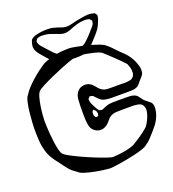

<svg xmlns="http://www.w3.org/2000/svg" viewBox="-222 -1080 1162 1288"><g transform="rotate(-20 359.0 -436.5)"><path d="M632 -367H513Q491 -367 468.5 -371Q446 -375 429 -391Q423 -396 417.5 -402.5Q412 -409 406 -414Q403 -419 398 -422L388 -425Q386 -425 382.5 -426.5Q379 -428 377 -427Q376 -427 374.5 -424.5Q373 -422 372 -421Q371 -420 368 -417.5Q365 -415 364 -413Q363 -410 364 -405Q365 -400 365 -397Q365 -393 367 -388.5Q369 -384 370 -379Q375 -368 380.5 -357.5Q386 -347 392 -336Q394 -332 396.5 -329.5Q399 -327 401 -323Q403 -322 404 -320Q405 -318 406 -317Q408 -316 411 -316Q414 -316 415 -316Q417 -315 420.5 -314Q424 -313 426 -314Q429 -314 432 -315.5Q435 -317 437 -318Q445 -321 452.5 -324.5Q460 -328 468 -330Q478 -334 489 -334.5Q500 -335 510 -336Q533 -337 556 -336.5Q579 -336 601 -336Q615 -336 631 -335.5Q647 -335 660 -330Q677 -324 686 -311.5Q695 -299 705 -286Q713 -276 723.5 -268.5Q734 -261 744 -252L754 -243Q762 -232 763 -218.5Q764 -205 762 -192Q760 -173 753 -154Q746 -135 736 -118Q727 -102 715 -87.5Q703 -73 691 -59Q675 -40 657.5 -22Q640 -4 619 10Q610 19 581.5 28.5Q553 38 515.5 46.5Q478 55 440.5 61.5Q403 68 374.5 71.5Q346 75 337 74Q326 73 297 69.5Q268 66 233 59Q198 52 169 43Q140 34 129 23Q116 14 103 4Q90 -6 79 -18Q66 -33 54 -49.5Q42 -66 30 -82Q12 -104 -2 -126Q-26 -163 -35 -208Q-40 -223 -42.5 -252Q-45 -281 -45.5 -310Q-46 -339 -46 -354Q-46 -365 -44 -396.5Q-42 -428 -38 -466Q-34 -504 -26.5 -535.5Q-19 -567 -8 -578Q6 -601 26.5 -623Q47 -645 69 -664Q92 -685 119 -705Q146 -725 168 -739Q191 -750 219 -758Q247 -766 269 -770Q291 -774 313 -775.5Q335 -777 357 -777Q366 -777 390.5 -773Q415 -769 446.5 -762Q478 -755 509 -746Q540 -737 564.5 -727.5Q589 -718 598 -709Q616 -696 631 -679.5Q646 -663 662 -647Q674 -634 687 -622.5Q700 -611 711 -598Q725 -581 736.5 -561Q748 -541 755 -519Q760 -506 762.5 -492.5Q765 -479 763 -465Q762 -463 762.5 -460Q763 -457 762 -455Q758 -442 747.5 -431Q737 -420 728 -409Q720 -399 711.5 -389Q703 -379 690 -374Q678 -369 663 -368Q648 -367 632 -367ZM561 -268Q539 -268 510 -267Q481 -266 459 -249Q451 -242 444.5 -233.5Q438 -225 430 -217Q419 -206 404.5 -198Q390 -190 374 -190Q352 -189 332.5 -202Q313 -215 305 -237Q301 -249 299.5 -262.5Q298 -276 297 -289Q296 -306 296 -324Q296 -342 296 -359Q296 -370 296 -381Q296 -392 297 -402Q297 -420 299 -439Q301 -458 310 -474Q318 -489 331 -498Q336 -502 341 -504Q346 -506 353 -508Q390 -518 420 -493Q428 -486 435 -477.5Q442 -469 449 -461Q464 -444 483 -437Q495 -433 508 -432.5Q521 -432 534 -432H598Q613 -432 628.5 -431.5Q644 -431 659 -434Q663 -435 667 -435.5Q671 -436 675 -437Q697 -447 702 -470Q703 -473 703 -476.5Q703 -480 703 -484Q704 -499 699.5 -514.5Q695 -530 689 -544Q679 -555 661.5 -573Q644 -591 624 -610Q604 -629 585.5 -646Q567 -663 556 -673Q534 -685 503 -692Q472 -699 449 -703Q420 -708 391 -709Q382 -710 350.5 -700Q319 -690 276.5 -673Q234 -656 191.5 -637Q149 -618 117.5 -601.5Q86 -585 77 -576Q66 -565 58 -536.5Q50 -508 45 -474Q40 -440 38 -411.5Q36 -383 36 -372Q36 -363 37 -338.5Q38 -314 40.5 -282Q43 -250 47.5 -217.5Q52 -185 58.5 -160.5Q65 -136 74 -127Q83 -118 114.5 -101Q146 -84 188.5 -64.5Q231 -45 273.5 -28Q316 -11 347.5 -0.5Q379 10 388 9Q402 8 416.5 7Q431 6 444 4Q467 1 492 -4.5Q517 -10 539 -19Q554 -28 577.5 -43Q601 -58 624.5 -75.5Q648 -93 663 -108Q672 -121 679 -134.5Q686 -148 692 -162Q699 -179 703 -201Q707 -223 698 -240Q697 -242 695.5 -245.5Q694 -249 692 -250Q686 -257 677 -260.5Q668 -264 659 -265Q651 -267 641.5 -267.5Q632 -268 622 -268ZM359 -298 365 -286Q366 -285 366.5 -283.5Q367 -282 368 -281Q369 -280 372 -281Q375 -282 376 -282Q378 -282 381 -282Q384 -282 385 -283Q387 -284 386.5 -285.5Q386 -287 387 -288Q388 -291 389 -295Q390 -299 390 -302Q390 -304 389 -306Q388 -308 388 -309Q387 -312 386 -316Q385 -320 383 -322Q382 -324 379 -326Q376 -328 374 -330Q373 -330 371 -332.5Q369 -335 368 -335Q367 -335 365.5 -332Q364 -329 364 -329Q363 -327 361 -324Q359 -321 359 -319Q358 -315 358 -310Q358 -305 359 -298ZM579 -833Q565 -814 549.5 -796.5Q534 -779 518 -762Q508 -751 496.5 -739.5Q485 -728 472 -720Q457 -708 430.5 -704.5Q404 -701 377.5 -701.5Q351 -702 336 -702Q318 -702 299 -703.5Q280 -705 263 -712Q250 -717 239 -725.5Q228 -734 219 -743Q212 -750 205.5 -756.5Q199 -763 193 -770Q176 -789 156.5 -812.5Q137 -836 133 -858Q130 -874 135 -891Q137 -898 139.5 -906.5Q142 -915 147 -920Q149 -922 152 -924Q155 -926 157 -927Q168 -934 179.5 -937Q191 -940 204 -942Q227 -947 261 -947Q295 -947 317 -939Q334 -935 350 -928.5Q366 -922 382 -920Q393 -919 405 -920Q417 -921 428 -924Q448 -929 468 -933.5Q488 -938 508 -941Q522 -943 537 -945Q552 -947 566 -946Q573 -945 579 -944Q585 -943 592 -941Q594 -940 596.5 -940Q599 -940 600 -939Q602 -938 604 -934Q606 -930 608 -928Q609 -927 610.5 -925.5Q612 -924 612 -922Q613 -918 611 -911Q610 -901 607 -892.5Q604 -884 600 -875Q596 -865 591 -854.5Q586 -844 579 -833ZM493 -917Q461 -912 434 -901Q418 -895 403 -889Q388 -883 371 -882Q352 -881 335 -887.5Q318 -894 301 -900Q284 -907 267 -912Q250 -917 231 -918Q220 -919 210 -919Q200 -919 189 -915Q187 -914 184 -913.5Q181 -913 179 -911Q177 -910 175 -905.5Q173 -901 171 -899L168 -894Q168 -891 169.5 -886.5Q171 -882 172 -879Q173 -874 175.5 -870.5Q178 -867 181 -862Q188 -853 196 -844.5Q204 -836 211 -828Q227 -811 244 -792Q261 -773 283 -762Q300 -754 320 -752Q340 -750 359 -750Q372 -750 384.5 -750Q397 -750 410 -751Q421 -753 431.5 -755.5Q442 -758 452 -763Q464 -769 474.5 -778.5Q485 -788 495 -798Q506 -809 517 -821Q528 -833 538 -845Q544 -852 551.5 -860Q559 -868 562 -876Q564 -878 564 -881.5Q564 -885 565 -887Q565 -889 566 -893Q567 -897 567 -898Q566 -900 563.5 -903Q561 -906 559 -907L553 -914Q551 -915 547.5 -915.5Q544 -916 542 -917Q531 -919 519 -919Q507 -919 493 -917Z"/></g></svg>

Font: Rubik Vinyl
Style: Regular
Weight: 400
Designer: Hubert and Fischer, NaN
Foundry: Hubert and Fischer, NaN
Version: Version 2.200